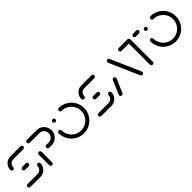

<svg xmlns="http://www.w3.org/2000/svg" viewBox="276 -1651 2783 2783"><g transform="rotate(-45 1668.0 -259.0)"><path d="M380.4 -168.9Q392.2 -168.9 400.9 -160.2Q409.6 -151.5 409.6 -139.3Q409.6 -101.5 390.9 -69.4Q372.2 -37.4 340.2 -18.7Q308.1 0 270.4 0H63.3Q51.1 0 42.4 -8.7Q33.7 -17.4 33.7 -29.6Q33.7 -41.5 42.4 -50.2Q51.1 -58.9 63.3 -58.9H270.4Q292.2 -58.9 310.7 -69.6Q329.3 -80.4 340 -98.9Q350.7 -117.4 350.7 -139.3Q350.7 -151.5 359.4 -160.2Q368.1 -168.9 380.4 -168.9ZM286.7 -259.3Q286.7 -247 278 -238.5Q269.3 -230 257 -230H185.2Q173 -230 164.4 -238.5Q155.9 -247 155.9 -259.3Q155.9 -271.5 164.4 -280.2Q173 -288.9 185.2 -288.9H257Q269.3 -288.9 278 -280.2Q286.7 -271.5 286.7 -259.3ZM61.5 -350Q49.3 -350 40.6 -358.5Q31.9 -367 31.9 -379.3Q31.9 -417 50.6 -449.1Q69.3 -481.1 101.3 -499.8Q133.3 -518.5 171.1 -518.5H378.1Q390.4 -518.5 399.1 -509.8Q407.8 -501.1 407.8 -488.9Q407.8 -477 399.1 -468.3Q390.4 -459.6 378.1 -459.6H171.1Q149.3 -459.6 130.7 -448.9Q112.2 -438.1 101.5 -419.6Q90.7 -401.1 90.7 -379.3Q90.7 -367 82 -358.5Q73.3 -350 61.5 -350Z M509.3 0Q497 0 488.3 -8.7Q479.6 -17.4 479.6 -29.6V-244.8Q479.6 -257 488.3 -265.7Q497 -274.4 509.3 -274.4Q521.1 -274.4 529.8 -265.7Q538.5 -257 538.5 -244.8V-29.6Q538.5 -17.4 529.8 -8.7Q521.1 0 509.3 0ZM628.5 -238.9Q628.5 -250.7 637 -259.4Q645.6 -268.1 657.8 -268.1H708.1Q734.1 -268.1 755.9 -281.1Q777.8 -294.1 790.6 -316.1Q803.3 -338.1 803.3 -364.1Q803.3 -390 790.6 -411.9Q777.8 -433.7 755.9 -446.7Q734.1 -459.6 708.1 -459.6H509.3Q497 -459.6 488.5 -468.3Q480 -477 480 -489.3Q480 -501.1 488.5 -509.8Q497 -518.5 509.3 -518.5H708.1Q750 -518.5 785.4 -497.8Q820.7 -477 841.5 -441.5Q862.2 -405.9 862.2 -364.1Q862.2 -321.9 841.5 -286.3Q820.7 -250.7 785.4 -230Q750 -209.3 708.1 -209.3H657.8Q645.6 -209.3 637 -218Q628.5 -226.7 628.5 -238.9Z M955.6 -437.4Q955.6 -449.6 964.3 -458.3Q973 -467 985.2 -467Q997 -467 1005.7 -458.3Q1014.4 -449.6 1014.4 -437.4Q1014.4 -425.6 1005.7 -416.9Q997 -408.1 985.2 -408.1Q973 -408.1 964.3 -416.9Q955.6 -425.6 955.6 -437.4ZM1134.4 -490Q1134.4 -501.9 1143 -510.6Q1151.5 -519.3 1163.7 -519.3Q1234.4 -519.3 1294.1 -484.4Q1353.7 -449.6 1388.7 -389.8Q1423.7 -330 1423.7 -259.3Q1423.7 -188.5 1388.7 -128.7Q1353.7 -68.9 1294.1 -34.1Q1234.4 0.7 1163.7 0.7Q1093 0.7 1033.1 -34.1Q973.3 -68.9 938.3 -128.7Q903.3 -188.5 903.3 -259.3Q903.3 -271.5 912 -280.2Q920.7 -288.9 933 -288.9Q944.8 -288.9 953.5 -280.2Q962.2 -271.5 962.2 -259.3Q962.2 -204.4 989.3 -158.3Q1016.3 -112.2 1062.6 -85.2Q1108.9 -58.1 1163.7 -58.1Q1218.5 -58.1 1264.6 -85.2Q1310.7 -112.2 1337.8 -158.3Q1364.8 -204.4 1364.8 -259.3Q1364.8 -314.1 1337.8 -360.2Q1310.7 -406.3 1264.6 -433.3Q1218.5 -460.4 1163.7 -460.4Q1151.5 -460.4 1143 -469.1Q1134.4 -477.8 1134.4 -490Z M1835.2 -168.9Q1847 -168.9 1855.7 -160.2Q1864.4 -151.5 1864.4 -139.3Q1864.4 -101.5 1845.7 -69.4Q1827 -37.4 1795 -18.7Q1763 0 1725.2 0H1518.1Q1505.9 0 1497.2 -8.7Q1488.5 -17.4 1488.5 -29.6Q1488.5 -41.5 1497.2 -50.2Q1505.9 -58.9 1518.1 -58.9H1725.2Q1747 -58.9 1765.6 -69.6Q1784.1 -80.4 1794.8 -98.9Q1805.6 -117.4 1805.6 -139.3Q1805.6 -151.5 1814.3 -160.2Q1823 -168.9 1835.2 -168.9ZM1741.5 -259.3Q1741.5 -247 1732.8 -238.5Q1724.1 -230 1711.9 -230H1640Q1627.8 -230 1619.3 -238.5Q1610.7 -247 1610.7 -259.3Q1610.7 -271.5 1619.3 -280.2Q1627.8 -288.9 1640 -288.9H1711.9Q1724.1 -288.9 1732.8 -280.2Q1741.5 -271.5 1741.5 -259.3ZM1516.3 -350Q1504.1 -350 1495.4 -358.5Q1486.7 -367 1486.7 -379.3Q1486.7 -417 1505.4 -449.1Q1524.1 -481.1 1556.1 -499.8Q1588.1 -518.5 1625.9 -518.5H1833Q1845.2 -518.5 1853.9 -509.8Q1862.6 -501.1 1862.6 -488.9Q1862.6 -477 1853.9 -468.3Q1845.2 -459.6 1833 -459.6H1625.9Q1604.1 -459.6 1585.6 -448.9Q1567 -438.1 1556.3 -419.6Q1545.6 -401.1 1545.6 -379.3Q1545.6 -367 1536.9 -358.5Q1528.1 -350 1516.3 -350Z M1940.7 0Q1928.5 0 1920 -8.7Q1911.5 -17.4 1911.5 -29.6Q1911.5 -36.7 1914.1 -41.9L2004.4 -251.1Q2008.1 -258.9 2015.4 -263.7Q2022.6 -268.5 2031.5 -268.5Q2043.7 -268.5 2052.2 -259.8Q2060.7 -251.1 2060.7 -238.9Q2060.7 -231.9 2058.1 -226.7L1967.8 -17.4Q1964.1 -9.6 1956.9 -4.8Q1949.6 0 1940.7 0ZM2390.4 -29.6Q2390.4 -17.4 2381.7 -8.7Q2373 0 2360.7 0Q2351.9 0 2344.8 -4.6Q2337.8 -9.3 2334.1 -17L2133.3 -476.7Q2130.7 -483.3 2130.7 -488.9Q2130.7 -501.1 2139.4 -509.8Q2148.1 -518.5 2160.4 -518.5Q2169.3 -518.5 2176.3 -513.9Q2183.3 -509.3 2187 -501.5L2387.8 -41.9Q2390.4 -35.6 2390.4 -29.6Z M2601.1 -490.4V-29.6Q2601.1 -17.4 2592.4 -8.7Q2583.7 0 2571.5 0Q2559.3 0 2550.7 -8.7Q2542.2 -17.4 2542.2 -29.6V-490.4ZM2363.3 -488.9Q2363.3 -501.1 2372 -509.8Q2380.7 -518.5 2393 -518.5H2571.1Q2583.3 -518.5 2592 -509.8Q2600.7 -501.1 2600.7 -488.9Q2600.7 -477 2592 -468.3Q2583.3 -459.6 2571.1 -459.6H2393Q2380.7 -459.6 2372 -468.3Q2363.3 -477 2363.3 -488.9ZM2655.9 -488.9Q2655.9 -501.1 2664.6 -509.8Q2673.3 -518.5 2685.6 -518.5H2749.6Q2761.9 -518.5 2770.6 -509.8Q2779.3 -501.1 2779.3 -489.3Q2779.3 -477 2770.6 -468.3Q2761.9 -459.6 2749.6 -459.6H2685.6Q2673.3 -459.6 2664.6 -468.3Q2655.9 -477 2655.9 -488.9Z M2837 -437.4Q2837 -449.6 2845.7 -458.3Q2854.4 -467 2866.7 -467Q2878.5 -467 2887.2 -458.3Q2895.9 -449.6 2895.9 -437.4Q2895.9 -425.6 2887.2 -416.9Q2878.5 -408.1 2866.7 -408.1Q2854.4 -408.1 2845.7 -416.9Q2837 -425.6 2837 -437.4ZM3015.9 -490Q3015.9 -501.9 3024.4 -510.6Q3033 -519.3 3045.2 -519.3Q3115.9 -519.3 3175.6 -484.4Q3235.2 -449.6 3270.2 -389.8Q3305.2 -330 3305.2 -259.3Q3305.2 -188.5 3270.2 -128.7Q3235.2 -68.9 3175.6 -34.1Q3115.9 0.7 3045.2 0.7Q2974.4 0.7 2914.6 -34.1Q2854.8 -68.9 2819.8 -128.7Q2784.8 -188.5 2784.8 -259.3Q2784.8 -271.5 2793.5 -280.2Q2802.2 -288.9 2814.4 -288.9Q2826.3 -288.9 2835 -280.2Q2843.7 -271.5 2843.7 -259.3Q2843.7 -204.4 2870.7 -158.3Q2897.8 -112.2 2944.1 -85.2Q2990.4 -58.1 3045.2 -58.1Q3100 -58.1 3146.1 -85.2Q3192.2 -112.2 3219.3 -158.3Q3246.3 -204.4 3246.3 -259.3Q3246.3 -314.1 3219.3 -360.2Q3192.2 -406.3 3146.1 -433.3Q3100 -460.4 3045.2 -460.4Q3033 -460.4 3024.4 -469.1Q3015.9 -477.8 3015.9 -490Z"/></g></svg>

Font: 26F Galaxy Sans Medium
Style: Regular
Weight: 500
Designer: C₂₉H₂₅N₃O₅
Version: Version 1.100